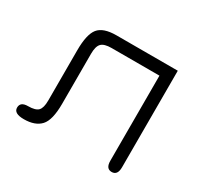

<svg xmlns="http://www.w3.org/2000/svg" viewBox="-106 -599 781 744"><g transform="rotate(30 284.5 -227.0)"><path d="M494 -461V-29Q494 7 468 7Q442 7 442 -28V-409H228Q195 -409 182.5 -396Q170 -383 170 -350V-126Q170 -53 145.5 -26.5Q121 0 71 0Q26 0 26 -26Q26 -52 60 -52Q93 -52 105 -64.5Q117 -77 117 -110V-335Q117 -406 139 -433.5Q161 -461 220 -461Z"/></g></svg>

Font: Jura
Style: Regular
Weight: 400
Designer: Daniel Johnson, Alexei Vanyashin
Foundry: Daniel Johnson
Version: Version 5.103